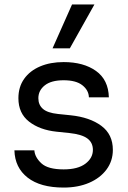

<svg xmlns="http://www.w3.org/2000/svg" viewBox="-20 -830 576 866"><path d="M267 16Q162 16 104.5 -29Q47 -74 45 -152H135Q137 -121 166.5 -93.5Q196 -66 267 -66Q331 -66 365 -91.5Q399 -117 399 -154Q399 -187 374 -205.5Q349 -224 293 -230L235 -236Q159 -244 111 -281.5Q63 -319 63 -387Q63 -438 89 -474.5Q115 -511 161 -530.5Q207 -550 267 -550Q357 -550 413 -510Q469 -470 471 -391H381Q380 -423 351.5 -445.5Q323 -468 267 -468Q211 -468 182 -445Q153 -422 153 -387Q153 -357 173.5 -339Q194 -321 241 -316L299 -310Q385 -301 437 -262.5Q489 -224 489 -154Q489 -104 460.5 -65.5Q432 -27 382 -5.5Q332 16 267 16ZM217 -612 305 -810H406L295 -612Z"/></svg>

Font: SVN-Sora Variable
Style: Regular
Weight: 400
Designer: Jonathan Barnbrook, Julián Moncada
Foundry: Barnbrook Fonts
Version: Version 2.000 - Viet hoa boi STYLEno.1 Fonts